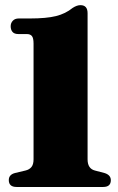

<svg xmlns="http://www.w3.org/2000/svg" viewBox="-20 -744 470 764"><path d="M53 -608.5Q37 -608.5 29.8 -617Q22.5 -625.5 22.5 -639.5Q22.5 -652.5 31 -661.5Q39.5 -670.5 54.5 -670.5H98.5Q164.5 -670.5 202.8 -680Q241 -689.5 269 -712.5Q286 -723.5 300 -723.5Q328.5 -723.5 328.5 -691.5V-110Q328.5 -73 357.5 -65.5L397.5 -55Q421 -47 421 -27Q421 0 390.5 0H46Q15 0 15 -27.5Q15 -49 39.5 -55.5L81.5 -65.5Q96.5 -69 105 -79.2Q113.5 -89.5 113.5 -110V-570.5Q113.5 -592.5 107 -600.5Q100.5 -608.5 86.5 -608.5Z"/></svg>

Font: Fraunces 144pt Soft Black
Style: Regular
Weight: 900
Version: Version 1.000;[b76b70a41]